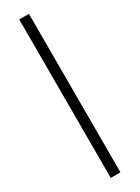

<svg xmlns="http://www.w3.org/2000/svg" viewBox="-204 -619 574 789"><g transform="rotate(-30 83.0 -225.0)"><path d="M60 151V-601H106V151Z"/></g></svg>

Font: Darker Grotesque
Style: Regular
Weight: 400
Designer: Gabriel Lam
Foundry: TypeRant
Version: Version 1.000;gftools[0.9.28]